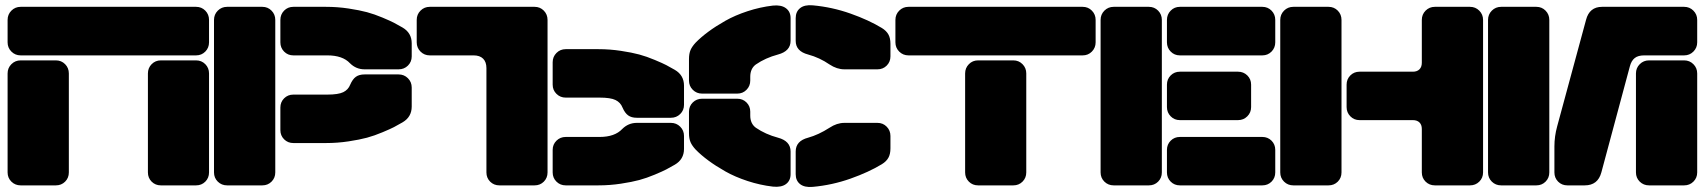

<svg xmlns="http://www.w3.org/2000/svg" viewBox="-20 -727 6686 753"><path d="M749 -509.8H61Q39.6 -509.8 24.7 -524.7Q9.8 -539.6 9.8 -561V-648.9Q9.8 -670.4 24.7 -685.3Q39.6 -700.2 61 -700.2H749Q770.5 -700.2 785.2 -685.3Q799.8 -670.4 799.8 -648.9V-561Q799.8 -539.6 785.2 -524.7Q770.5 -509.8 749 -509.8ZM199.2 0H61Q39.6 0 24.7 -14.6Q9.8 -29.3 9.8 -50.8V-439Q9.8 -460.4 24.7 -475.3Q39.6 -490.2 61 -490.2H199.2Q220.7 -490.2 235.4 -475.3Q250 -460.4 250 -439V-50.8Q250 -29.3 235.4 -14.6Q220.7 0 199.2 0ZM749 0H610.8Q589.4 0 574.7 -14.6Q560.1 -29.3 560.1 -50.8V-439Q560.1 -460.4 574.7 -475.3Q589.4 -490.2 610.8 -490.2H749Q770.5 -490.2 785.2 -475.3Q799.8 -460.4 799.8 -439V-50.8Q799.8 -29.3 785.2 -14.6Q770.5 0 749 0Z M1008.8 0H870.6Q849.1 0 834.2 -14.6Q819.3 -29.3 819.3 -50.8V-648.9Q819.3 -670.4 834.2 -685.3Q849.1 -700.2 870.6 -700.2H1008.8Q1030.3 -700.2 1044.9 -685.3Q1059.6 -670.4 1059.6 -648.9V-50.8Q1059.6 -29.3 1044.9 -14.6Q1030.3 0 1008.8 0ZM1263.7 -509.8H1130.4Q1108.9 -509.8 1094.2 -524.7Q1079.6 -539.6 1079.6 -561V-648.9Q1079.6 -670.4 1094.2 -685.3Q1108.9 -700.2 1130.4 -700.2H1258.8Q1303.7 -700.2 1347.2 -693.6Q1390.6 -687 1419.4 -679.2Q1448.2 -671.4 1480.2 -658Q1512.2 -644.5 1525.1 -637.7Q1538.1 -630.9 1558.6 -619.1Q1594.7 -598.1 1594.7 -557.1V-505.9Q1594.7 -484.4 1579.8 -469.7Q1564.9 -455.1 1543.5 -455.1H1409.7Q1376.5 -455.1 1352.5 -479Q1323.7 -509.8 1263.7 -509.8ZM1130.4 -356H1263.7Q1306.6 -356 1326.2 -365.5Q1345.7 -375 1353.5 -395Q1362.8 -416.5 1375.7 -425.8Q1388.7 -435.1 1409.7 -435.1H1543.5Q1564.9 -435.1 1579.8 -420.2Q1594.7 -405.3 1594.7 -383.8V-309.1Q1594.7 -268.1 1558.6 -247.1Q1538.1 -235.4 1525.1 -228.5Q1512.2 -221.7 1480.2 -208.3Q1448.2 -194.8 1419.4 -187Q1390.6 -179.2 1347.2 -172.6Q1303.7 -166 1258.8 -166H1130.4Q1108.9 -166 1094.2 -180.7Q1079.6 -195.3 1079.6 -216.8V-305.2Q1079.6 -326.7 1094.2 -341.3Q1108.9 -356 1130.4 -356Z M1887.7 -50.8V-460Q1887.7 -483.9 1874.8 -496.8Q1861.8 -509.8 1837.4 -509.8H1665.5Q1644 -509.8 1629.2 -524.7Q1614.3 -539.6 1614.3 -561V-648.9Q1614.3 -670.4 1629.2 -685.3Q1644 -700.2 1665.5 -700.2H2076.7Q2098.1 -700.2 2112.8 -685.3Q2127.4 -670.4 2127.4 -648.9V-50.8Q2127.4 -29.3 2112.8 -14.6Q2098.1 0 2076.7 0H1938.5Q1917 0 1902.3 -14.6Q1887.7 -29.3 1887.7 -50.8ZM2331.5 -344.2H2198.7Q2177.2 -344.2 2162.4 -358.9Q2147.5 -373.5 2147.5 -395V-482.9Q2147.5 -504.4 2162.4 -519.3Q2177.2 -534.2 2198.7 -534.2H2326.7Q2371.6 -534.2 2415 -527.6Q2458.5 -521 2487.3 -513.2Q2516.1 -505.4 2548.1 -491.9Q2580.1 -478.5 2593 -471.7Q2606 -464.8 2626.5 -453.1Q2662.6 -432.1 2662.6 -391.1V-315.9Q2662.6 -294.4 2647.7 -279.8Q2632.8 -265.1 2611.3 -265.1H2477.5Q2456.5 -265.1 2443.6 -274.4Q2430.7 -283.7 2421.4 -305.2Q2413.6 -325.2 2394 -334.7Q2374.5 -344.2 2331.5 -344.2ZM2198.7 -189.9H2331.5Q2391.1 -189.9 2420.4 -221.2Q2444.3 -245.1 2477.5 -245.1H2611.3Q2632.8 -245.1 2647.7 -230.2Q2662.6 -215.3 2662.6 -193.8V-143.1Q2662.6 -102.1 2626.5 -81.1Q2606 -69.3 2593 -62.5Q2580.1 -55.7 2548.1 -42.2Q2516.1 -28.8 2487.3 -21Q2458.5 -13.2 2415 -6.6Q2371.6 0 2326.7 0H2198.7Q2177.2 0 2162.4 -14.6Q2147.5 -29.3 2147.5 -50.8V-139.2Q2147.5 -160.6 2162.4 -175.3Q2177.2 -189.9 2198.7 -189.9Z M3149.4 -513.2Q3100.6 -525.9 3100.6 -566.9V-655.8Q3100.6 -681.2 3117.9 -695.1Q3135.3 -709 3167.5 -706.1Q3243.7 -699.2 3315.4 -673.8Q3387.2 -648.4 3438.5 -617.2Q3456.1 -606.4 3464.1 -592Q3472.2 -577.6 3472.2 -555.2V-505.9Q3472.2 -484.4 3457.5 -469.7Q3442.9 -455.1 3421.4 -455.1H3291.5Q3262.2 -455.1 3233.4 -474.1Q3194.3 -501 3149.4 -513.2ZM2922.4 -425.8V-411.1Q2922.4 -389.6 2907.7 -374.8Q2893.1 -359.9 2871.6 -359.9H2733.4Q2711.9 -359.9 2697 -374.8Q2682.1 -389.6 2682.1 -411.1V-495.1Q2682.1 -516.6 2688.2 -530.8Q2694.3 -544.9 2708.5 -560.1Q2729 -581.1 2757.6 -602.3Q2786.1 -623.5 2824.5 -645.3Q2862.8 -667 2911.9 -683.1Q2960.9 -699.2 3011.2 -705.1Q3043.9 -708.5 3062.3 -694.8Q3080.6 -681.2 3080.6 -655.8V-566.9Q3080.6 -526.4 3031.2 -513.2Q2981.9 -500 2944.3 -474.1Q2922.4 -458 2922.4 -425.8ZM2922.4 -289.1V-273.9Q2922.4 -242.2 2944.3 -226.1Q2981.9 -200.2 3031.2 -187Q3080.6 -173.8 3080.6 -132.8V-43.9Q3080.6 -18.6 3062.5 -5.1Q3044.4 8.3 3011.2 4.9Q2960.9 -1 2911.9 -17.1Q2862.8 -33.2 2824.5 -54.9Q2786.1 -76.7 2757.6 -97.9Q2729 -119.1 2708.5 -140.1Q2694.3 -155.3 2688.2 -169.4Q2682.1 -183.6 2682.1 -205.1V-289.1Q2682.1 -310.5 2697 -325.2Q2711.9 -339.8 2733.4 -339.8H2871.6Q2893.1 -339.8 2907.7 -325.2Q2922.4 -310.5 2922.4 -289.1ZM3149.4 -187Q3189.9 -198.2 3233.4 -226.1Q3262.2 -245.1 3291.5 -245.1H3421.4Q3442.9 -245.1 3457.5 -230.2Q3472.2 -215.3 3472.2 -193.8V-145Q3472.2 -122.6 3464.1 -108.2Q3456.1 -93.8 3438.5 -83Q3387.2 -51.8 3315.4 -26.4Q3243.7 -1 3167.5 5.9Q3135.3 8.8 3117.9 -4.9Q3100.6 -18.6 3100.6 -43.9V-132.8Q3100.6 -174.3 3149.4 -187Z M4226.1 -509.8H3543Q3521.5 -509.8 3506.6 -524.7Q3491.7 -539.6 3491.7 -561V-648.9Q3491.7 -670.4 3506.6 -685.3Q3521.5 -700.2 3543 -700.2H4226.1Q4247.6 -700.2 4262.2 -685.3Q4276.9 -670.4 4276.9 -648.9V-561Q4276.9 -539.6 4262.2 -524.7Q4247.6 -509.8 4226.1 -509.8ZM3954.1 0H3815.9Q3794.4 0 3779.8 -14.6Q3765.1 -29.3 3765.1 -50.8V-439Q3765.1 -460.4 3779.8 -475.3Q3794.4 -490.2 3815.9 -490.2H3954.1Q3975.6 -490.2 3990.2 -475.3Q4004.9 -460.4 4004.9 -439V-50.8Q4004.9 -29.3 3990.2 -14.6Q3975.6 0 3954.1 0Z M4485.8 0H4347.7Q4326.2 0 4311.3 -14.6Q4296.4 -29.3 4296.4 -50.8V-648.9Q4296.4 -670.4 4311.3 -685.3Q4326.2 -700.2 4347.7 -700.2H4485.8Q4507.3 -700.2 4522 -685.3Q4536.6 -670.4 4536.6 -648.9V-50.8Q4536.6 -29.3 4522 -14.6Q4507.3 0 4485.8 0ZM4930.7 -509.8H4607.4Q4585.9 -509.8 4571.3 -524.7Q4556.6 -539.6 4556.6 -561V-648.9Q4556.6 -670.4 4571.3 -685.3Q4585.9 -700.2 4607.4 -700.2H4930.7Q4952.1 -700.2 4966.8 -685.3Q4981.4 -670.4 4981.4 -648.9V-561Q4981.4 -539.6 4966.8 -524.7Q4952.1 -509.8 4930.7 -509.8ZM4835.4 -255.9H4607.4Q4585.9 -255.9 4571.3 -270.8Q4556.6 -285.6 4556.6 -307.1V-395Q4556.6 -416.5 4571.3 -431.2Q4585.9 -445.8 4607.4 -445.8H4835.4Q4856.9 -445.8 4871.8 -431.2Q4886.7 -416.5 4886.7 -395V-307.1Q4886.7 -285.6 4871.8 -270.8Q4856.9 -255.9 4835.4 -255.9ZM4930.7 0H4607.4Q4585.9 0 4571.3 -14.6Q4556.6 -29.3 4556.6 -50.8V-139.2Q4556.6 -160.6 4571.3 -175.3Q4585.9 -189.9 4607.4 -189.9H4930.7Q4952.1 -189.9 4966.8 -175.3Q4981.4 -160.6 4981.4 -139.2V-50.8Q4981.4 -29.3 4966.8 -14.6Q4952.1 0 4930.7 0Z M5241.2 -648.9V-50.8Q5241.2 -29.3 5226.6 -14.6Q5211.9 0 5190.4 0H5052.2Q5030.8 0 5015.9 -14.6Q5001 -29.3 5001 -50.8V-648.9Q5001 -670.4 5015.9 -685.3Q5030.8 -700.2 5052.2 -700.2H5190.4Q5211.9 -700.2 5226.6 -685.3Q5241.2 -670.4 5241.2 -648.9ZM5312 -445.8H5521Q5537.6 -445.8 5546.9 -455.1Q5556.2 -464.4 5556.2 -481V-648.9Q5556.2 -670.4 5571 -685.3Q5585.9 -700.2 5607.4 -700.2H5745.1Q5766.6 -700.2 5781.5 -685.3Q5796.4 -670.4 5796.4 -648.9V-50.8Q5796.4 -29.3 5781.5 -14.6Q5766.6 0 5745.1 0H5607.4Q5585.9 0 5571 -14.6Q5556.2 -29.3 5556.2 -50.8V-221.2Q5556.2 -237.8 5546.9 -246.8Q5537.6 -255.9 5521 -255.9H5312Q5290.5 -255.9 5275.9 -270.8Q5261.2 -285.6 5261.2 -307.1V-395Q5261.2 -416.5 5275.9 -431.2Q5290.5 -445.8 5312 -445.8Z M6005.4 0H5867.2Q5845.7 0 5830.8 -14.6Q5815.9 -29.3 5815.9 -50.8V-648.9Q5815.9 -670.4 5830.8 -685.3Q5845.7 -700.2 5867.2 -700.2H6005.4Q6026.9 -700.2 6041.5 -685.3Q6056.2 -670.4 6056.2 -648.9V-50.8Q6056.2 -29.3 6041.5 -14.6Q6026.9 0 6005.4 0ZM6263.2 -700.2H6585Q6606.4 -700.2 6621.3 -685.3Q6636.2 -670.4 6636.2 -648.9V-561Q6636.2 -539.6 6621.3 -524.7Q6606.4 -509.8 6585 -509.8H6428.2Q6404.3 -509.8 6391.1 -499.3Q6377.9 -488.8 6372.1 -466.8L6260.3 -50.8Q6246.6 0 6195.3 0H6127Q6105.5 0 6090.8 -14.6Q6076.2 -29.3 6076.2 -50.8V-152.8Q6076.2 -191.9 6086.9 -231L6200.2 -648.9Q6213.4 -700.2 6263.2 -700.2ZM6396 -50.8V-439Q6396 -460.4 6410.9 -475.3Q6425.8 -490.2 6447.3 -490.2H6585Q6606.4 -490.2 6621.3 -475.3Q6636.2 -460.4 6636.2 -439V-50.8Q6636.2 -29.3 6621.3 -14.6Q6606.4 0 6585 0H6447.3Q6425.8 0 6410.9 -14.6Q6396 -29.3 6396 -50.8Z"/></svg>

Font: Nastup Soft
Style: Regular
Weight: 400
Designer: Maksym Kobuzan
Foundry: Zakznak
Version: Version 1.020;hotconv 1.0.109;makeotfexe 2.5.65596